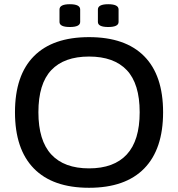

<svg xmlns="http://www.w3.org/2000/svg" viewBox="-20 -883 844 910"><path d="M402 7Q230 7 140.5 -84.5Q51 -176 51 -351Q51 -526 140.5 -616.5Q230 -707 402 -707Q574 -707 663.5 -616.5Q753 -526 753 -351Q753 -176 663.5 -84.5Q574 7 402 7ZM402 -85Q520 -85 581 -151Q642 -217 642 -351Q642 -486 581 -550.5Q520 -615 402 -615Q284 -615 223 -550.5Q162 -486 162 -351Q162 -217 223 -151Q284 -85 402 -85ZM493 -755Q444 -755 444 -779V-838Q444 -863 493 -863Q542 -863 542 -838V-779Q542 -755 493 -755ZM311 -755Q262 -755 262 -779V-838Q262 -863 311 -863Q360 -863 360 -838V-779Q360 -755 311 -755Z"/></svg>

Font: Asap Semi Expanded Medium
Style: Regular
Weight: 500
Width: 6
Designer: Pablo Cosgaya
Foundry: Omnibus-Type
Version: Version 3.001; ttfautohint (v1.8.4.7-5d5b)